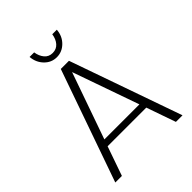

<svg xmlns="http://www.w3.org/2000/svg" viewBox="-246 -1006 1131 1131"><g transform="rotate(-45 320.0 -440.0)"><path d="M40 0 286 -700H354L600 0H545L481 -183H159L95 0ZM320 -640 174 -225H466ZM319 -765Q274 -765 242 -798Q210 -831 206 -880H244Q249 -846 268 -823Q287 -800 319 -800Q351 -800 370.5 -822.5Q390 -845 395 -880H433Q429 -830 396 -797.5Q363 -765 319 -765Z"/></g></svg>

Font: Kulim Park ExtraLight
Style: Regular
Weight: 275
Designer: Noponies / Dale Sattler
Foundry: Noponies
Version: Version 1.000; ttfautohint (v1.8.3)